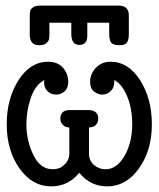

<svg xmlns="http://www.w3.org/2000/svg" viewBox="-20 -659 565 684"><path d="M4 -216Q4 -308 46 -373.5Q88 -439 151 -439Q186 -439 204.5 -417.5Q223 -396 223 -367Q223 -345 210 -333.5Q197 -322 180 -322Q162 -322 149.5 -334Q137 -346 137 -366Q137 -368 137.5 -370Q138 -372 138 -374Q106 -357 90 -311Q74 -265 74 -216Q74 -159 98.5 -107.5Q123 -56 168 -56Q178 -56 189.5 -59.5Q201 -63 214 -77Q227 -91 227 -113V-205Q212 -205 203.5 -214.5Q195 -224 195 -236Q195 -267 229 -267H293Q330 -267 330 -236Q330 -223 321.5 -214Q313 -205 297 -205V-113Q297 -86 315 -71Q333 -56 356 -56Q396 -56 423.5 -103.5Q451 -151 451 -216Q451 -274 432.5 -317Q414 -360 387 -374V-366Q387 -346 374 -334Q361 -322 344 -322Q329 -322 315 -333Q301 -344 301 -367Q301 -396 321.5 -417.5Q342 -439 374 -439Q437 -439 479 -373.5Q521 -308 521 -216Q521 -123 475 -59Q429 5 362 5Q302 5 263 -43H262Q223 5 162 5Q95 5 49.5 -59Q4 -123 4 -216ZM86 -536V-599Q86 -612 87.5 -619.5Q89 -627 98 -633Q107 -639 124 -639H402Q439 -639 439 -604V-540Q439 -531 438.5 -526.5Q438 -522 435.5 -514Q433 -506 426 -502Q419 -498 407 -498H406Q382 -498 375.5 -508Q369 -518 369 -538V-578H291V-532Q291 -499 263 -499Q234 -499 234 -539V-578H156V-539Q156 -527 155 -520.5Q154 -514 146 -506Q138 -498 121 -498H119Q86 -498 86 -536Z"/></svg>

Font: CMU Typewriter Text
Style: Regular
Weight: 500
Monospace: yes
Version: Version 0.7.0